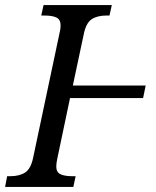

<svg xmlns="http://www.w3.org/2000/svg" viewBox="-39 -734 612 754"><path d="M-11 -42H1Q37 -42 59.5 -56.5Q82 -71 91 -114L195 -605Q199 -621 199 -634Q199 -657 183 -665Q167 -673 135 -673H123L132 -714H400L391 -673H379Q343 -673 321 -658.5Q299 -644 290 -600L247 -398H533L523 -349H236L186 -111Q182 -93 182 -80Q182 -58 198 -50Q214 -42 246 -42H258L249 0H-19Z"/></svg>

Font: Noto Serif Narrow
Style: Italic
Weight: 400
Width: 4
Italic angle: -12°
Designer: Monotype Design Team
Foundry: Monotype Imaging Inc.
Version: Version 1.001